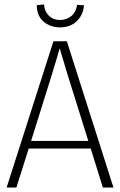

<svg xmlns="http://www.w3.org/2000/svg" viewBox="-20 -845 541 865"><path d="M53.7 0 109.4 -175.8H388.7L443.4 0H491.2L281.2 -659.2H220.7L9.8 0ZM214.8 -512.7Q218.8 -525.4 229.5 -561.5Q244.1 -609.4 249 -627Q253.9 -609.4 268.6 -561.5Q279.3 -525.4 283.2 -512.7L377.9 -210H120.1ZM145.5 -821.3Q146.5 -754.9 204.1 -730.5Q226.6 -721.7 250 -721.7Q310.5 -721.7 340.8 -767.6Q356.4 -791 358.4 -821.3L327.1 -823.2Q320.3 -773.4 275.4 -758.8Q263.7 -754.9 252 -754.9Q207 -754.9 186.5 -793Q179.7 -807.6 177.7 -825.2Z"/></svg>

Font: Yaldevi Colombo ExtraLight
Style: Regular
Weight: 275
Designer: Sol Matas, Denzil Rajitha, Kosala Senevirathne and Pathum Egodawatta
Foundry: Mooniak
Version: Version 1.020 ; ttfautohint (v1.6)